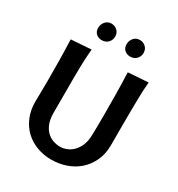

<svg xmlns="http://www.w3.org/2000/svg" viewBox="-210 -1036 1098 1183"><g transform="rotate(30 339.0 -444.0)"><path d="M201 -245Q201 -202 212.5 -171.5Q224 -141 243.5 -121.5Q263 -102 288 -93Q313 -84 339 -84Q361 -84 384.5 -93Q408 -102 428 -121.5Q448 -141 461 -171Q474 -201 475 -243Q476 -273 476.5 -309Q477 -345 477 -402Q477 -474 476 -544.5Q475 -615 472 -690L615 -700Q612 -670 610.5 -638.5Q609 -607 608.5 -569.5Q608 -532 607.5 -485.5Q607 -439 607 -379V-249Q607 -187 584.5 -138.5Q562 -90 524.5 -56.5Q487 -23 437 -5.5Q387 12 332 12Q277 12 229 -6Q181 -24 145.5 -57.5Q110 -91 89.5 -139.5Q69 -188 69 -249Q69 -278 70 -314.5Q71 -351 71 -402Q71 -474 70 -544.5Q69 -615 66 -690L209 -700Q206 -670 204.5 -638.5Q203 -607 202 -569.5Q201 -532 201 -485.5Q201 -439 201 -379ZM177 -837Q177 -862 193.5 -881Q210 -900 236 -900Q260 -900 277.5 -884Q295 -868 295 -842Q295 -816 278 -798.5Q261 -781 233 -781Q210 -781 193.5 -795.5Q177 -810 177 -837ZM379 -837Q379 -862 395 -881Q411 -900 439 -900Q462 -900 479.5 -884Q497 -868 497 -842Q497 -816 480 -798.5Q463 -781 435 -781Q412 -781 395.5 -795.5Q379 -810 379 -837Z"/></g></svg>

Font: CantoraOne
Style: Regular
Weight: 400
Designer: Pablo Impallari, Rodrigo Fuenzalida
Foundry: Pablo Impallari
Version: Version 1.001; ttfautohint (v0.8) -G 200 -r 50